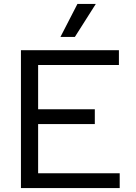

<svg xmlns="http://www.w3.org/2000/svg" viewBox="-20 -952 690 972"><path d="M86 0V-698H582V-623H173V-399H460V-324H173V-75H586V0ZM286 -765 372 -932H465L359 -765Z"/></svg>

Font: Azeret Mono Light
Style: Regular
Weight: 300
Designer: Martin Vácha
Foundry: Displaay
Version: Version 1.002